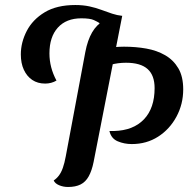

<svg xmlns="http://www.w3.org/2000/svg" viewBox="-20 -723 750 765"><path d="M505 -149Q475 -149 449 -160Q423 -171 416 -201Q420 -201 424 -201Q428 -201 434 -201Q511 -203 553.5 -247.5Q596 -292 596 -372Q596 -423 568 -448Q540 -473 482 -473Q450 -473 421 -465L434 -535Q444 -536 454.5 -536.5Q465 -537 474 -537Q521 -537 563 -529.5Q605 -522 638 -503Q671 -484 690.5 -451Q710 -418 710 -367Q710 -308 683 -258Q656 -208 610 -178.5Q564 -149 505 -149ZM251 22Q232 22 215.5 15Q199 8 194 -4Q206 -12 215 -24Q224 -36 230.5 -54.5Q237 -73 242 -100L320 -516Q329 -563 347 -594Q365 -625 394.5 -641.5Q424 -658 467 -660L353 -78Q346 -43 333.5 -20.5Q321 2 301 12Q281 22 251 22ZM160 -390Q130 -390 108.5 -404.5Q87 -419 75 -445Q63 -471 63 -506Q63 -554 86.5 -599.5Q110 -645 158 -674Q206 -703 280 -703Q311 -703 336.5 -697.5Q362 -692 384.5 -683.5Q407 -675 427 -668.5Q447 -662 466 -660L377 -629L375 -632Q369 -636 354 -643Q339 -650 304 -650Q244 -650 210.5 -613Q177 -576 177 -510Q177 -482 184 -455Q191 -428 205 -402Q195 -396 183.5 -393Q172 -390 160 -390Z"/></svg>

Font: Sansita Swashed Light
Style: Regular
Weight: 400
Version: Version 1.003